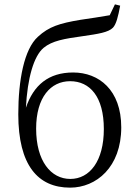

<svg xmlns="http://www.w3.org/2000/svg" viewBox="-20 -848 628 882"><path d="M303 -26C214 -26 146 -108 146 -257C146 -401 213 -475 302 -475C393 -475 457 -404 457 -255C457 -108 392 -26 303 -26ZM508 -828 484 -778C441 -771 395 -763 350 -757C254 -741 205 -726 154 -679C91 -622 64 -480 64 -323C64 -89 154 14 302 14C422 14 537 -80 537 -263C537 -435 434 -515 316 -515C203 -515 134 -457 99 -353C106 -489 135 -590 180 -628C220 -661 275 -670 361 -682C430 -692 478 -699 499 -721C514 -737 523 -773 532 -822Z"/></svg>

Font: Source Han Serif
Style: Regular
Weight: 400
Designer: Ryoko NISHIZUKA 西塚涼子 (kana & ideographs); Frank Grießhammer (Latin, Greek & Cyrillic); Wenlong ZHANG 张文龙 (bopomofo); San
Foundry: Adobe Systems Incorporated
Version: Version 1.001;PS 1.001;hotconv 16.6.54;makeotf.lib2.5.65590